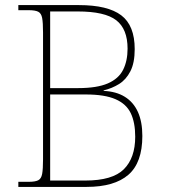

<svg xmlns="http://www.w3.org/2000/svg" viewBox="-20 -734 662 754"><path d="M52 0V-20H93Q118 -20 130 -26Q142 -32 145.5 -51Q149 -70 149 -108V-606Q149 -645 145.5 -663.5Q142 -682 130 -688Q118 -694 93 -694H52V-714H290Q403 -714 456 -674Q509 -634 509 -541Q509 -487 492 -454Q475 -421 447.5 -404Q420 -387 387 -379V-377Q436 -375 470 -354Q504 -333 521.5 -294.5Q539 -256 539 -200Q539 -95 484 -47.5Q429 0 320 0ZM315 -25Q422 -25 466.5 -69.5Q511 -114 511 -197Q511 -253 493.5 -289.5Q476 -326 433.5 -344.5Q391 -363 317 -363H177V-25ZM287 -388Q361 -388 403.5 -406.5Q446 -425 463.5 -460Q481 -495 481 -543Q481 -620 436.5 -654.5Q392 -689 285 -689H177V-388Z"/></svg>

Font: Noto Serif Bengali Thin
Style: Regular
Weight: 250
Version: Version 2.003